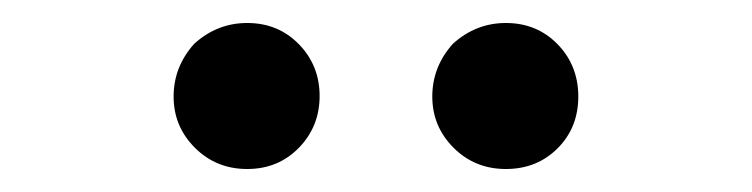

<svg xmlns="http://www.w3.org/2000/svg" viewBox="-20 -801 654 167"><path d="M195 -654Q168 -654 149.5 -672.5Q131 -691 131 -717Q131 -743 149 -763Q169 -781 195 -781Q222 -781 240 -762.5Q258 -744 258 -717.5Q258 -691 240 -672.5Q222 -654 195 -654ZM420 -654Q393 -654 374.5 -672.5Q356 -691 356 -717Q356 -743 374 -763Q394 -781 420 -781Q447 -781 465 -762.5Q483 -744 483 -717Q483 -690 465 -672Q447 -654 420 -654Z"/></svg>

Font: GenSenRounded TW M
Style: Regular
Weight: 500
Version: Version 1.501;PS 1;hotconv 16.6.51;makeotf.lib2.5.65220